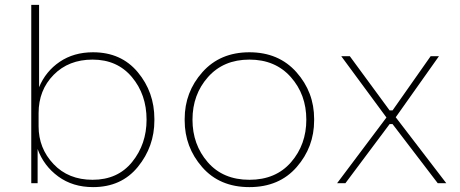

<svg xmlns="http://www.w3.org/2000/svg" viewBox="-20 -750 1882 786"><path d="M361 16Q278 16 218.5 -27.5Q159 -71 134 -140V0H108V-730H140V-393Q167 -458 224.5 -497Q282 -536 361 -536Q476 -536 544 -454.5Q612 -373 612 -263V-257Q612 -150 544.5 -67Q477 16 361 16ZM359 -14Q462 -14 521 -87Q580 -160 580 -260Q580 -363 520 -434.5Q460 -506 359 -506Q261 -506 199.5 -443.5Q138 -381 138 -287V-233Q138 -143 199 -78.5Q260 -14 359 -14Z M736 -257V-263Q736 -373 808.5 -454.5Q881 -536 1001 -536Q1121 -536 1193.5 -454.5Q1266 -373 1266 -263V-257Q1266 -148 1194.5 -66Q1123 16 1001 16Q879 16 807.5 -66Q736 -148 736 -257ZM1234 -260Q1234 -363 1170.5 -434.5Q1107 -506 1001 -506Q895 -506 831.5 -434.5Q768 -363 768 -260Q768 -158 830.5 -86Q893 -14 1001 -14Q1109 -14 1171.5 -86Q1234 -158 1234 -260Z M1360 0 1562 -269 1377 -520H1412L1575 -298H1587L1743 -520H1777L1600 -270L1807 0H1772L1587 -242H1575L1394 0Z"/></svg>

Font: Sora Thin
Style: Regular
Weight: 32
Designer: Jonathan Barnbrook, Julián Moncada
Foundry: Barnbrook Fonts
Version: Version 2.000